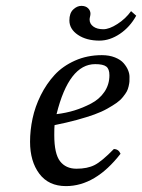

<svg xmlns="http://www.w3.org/2000/svg" viewBox="-20 -628 487 658"><path d="M355 -370.1Q355 -391.6 344.2 -399.9Q333.5 -408.2 306.2 -408.2Q216.3 -408.2 173.8 -236.8Q206.1 -240.7 234.9 -249.5Q263.7 -258.3 292.2 -273.2Q320.8 -288.1 337.9 -313.2Q355 -338.4 355 -370.1ZM167 -199.2Q166 -191.4 166 -165Q166 -101.1 185.8 -75.4Q205.6 -49.8 242.2 -49.8Q279.3 -49.8 304 -62.3Q328.6 -74.7 370.1 -117.2Q386.2 -117.2 393.1 -101.1Q307.1 9.8 206.1 9.8Q146.5 9.8 114.7 -32.7Q83 -75.2 83 -142.1Q83 -181.6 91.6 -221.9Q100.1 -262.2 119.6 -301.5Q139.2 -340.8 167 -371.1Q194.8 -401.4 236.8 -420.2Q278.8 -439 329.1 -439Q354.5 -439 374 -431.2Q393.6 -423.3 403.8 -411.4Q414.1 -399.4 418.9 -387.5Q423.8 -375.5 423.8 -365.2V-362.8Q423.8 -354 423.6 -348.6Q423.3 -343.3 420.9 -332.5Q418.5 -321.8 414.3 -314.2Q410.2 -306.6 401.1 -295.4Q392.1 -284.2 379.6 -275.4Q367.2 -266.6 347.7 -255.6Q328.1 -244.6 303.2 -235.6Q278.3 -226.6 243.4 -217Q208.5 -207.5 167 -199.2ZM429.2 -589.8 446.8 -574.2Q425.3 -535.2 390.9 -512Q356.4 -488.8 320.8 -488.8Q276.4 -488.8 247.1 -508.5Q217.8 -528.3 217.8 -558.1Q217.8 -583 231 -595.5Q244.1 -607.9 258.8 -607.9Q273.4 -607.9 281.7 -599.9Q290 -591.8 290 -581.1Q290 -576.7 288.6 -571Q287.1 -565.4 287.1 -561Q287.1 -546.4 299.8 -537.1Q312.5 -527.8 334 -527.8Q354.5 -527.8 382.3 -545.7Q410.2 -563.5 429.2 -589.8Z"/></svg>

Font: Common Serif SemiBold
Style: Italic
Weight: 600
Italic angle: -12°
Designer: Philipp H. Poll, Khaled Hosny
Foundry: Stefan Peev, Context Ltd.
Version: Version 1.026